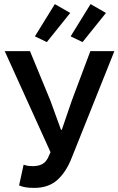

<svg xmlns="http://www.w3.org/2000/svg" viewBox="-20 -903 577 935"><path d="M147 12Q121 12 104 9Q87 6 73 0L95 -101Q103 -98 113 -96Q123 -94 140 -94Q167 -94 185 -103.5Q203 -113 214 -135L226 -162L3 -654H126L225 -414L277 -271H281L330 -414L420 -654H537L329 -134Q302 -65 259 -26.5Q216 12 147 12ZM150 -726 247 -883 322 -840 208 -698ZM324 -726 421 -883 496 -840 382 -698Z"/></svg>

Font: Processing Sans Pro Semibold
Style: Regular
Weight: 600
Designer: Paul D. Hunt
Foundry: Adobe Systems Incorporated
Version: Version 2.020;PS 2.000;hotconv 1.0.86;makeotf.lib2.5.63406